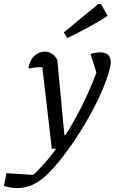

<svg xmlns="http://www.w3.org/2000/svg" viewBox="-105 -758 584 978"><path d="M-85 189 -72 124 64 133Q111 90 158 30Q205 -30 249 -103Q293 -176 330.5 -256Q368 -336 397 -418L399 -348L356 -483Q379 -491 404 -491Q431 -491 445 -479Q459 -467 459 -441Q459 -418 444 -373Q425 -314 393 -248Q361 -182 321.5 -116.5Q282 -51 240.5 6Q199 63 159.5 106Q120 149 87 169Q38 200 -17 200Q-50 200 -85 189ZM159 0 105 -463 130 -417Q91 -416 73 -414Q55 -412 40 -409Q43 -435 55 -454.5Q67 -474 85.5 -484.5Q104 -495 124 -495Q143 -495 160 -484Q177 -473 187 -452L223 -70H262L216 -2ZM238 -564 220 -593 396 -738H409L443 -677Q393 -645 342.5 -617.5Q292 -590 238 -564Z"/></svg>

Font: Piazzolla Thin Medium
Style: Italic
Weight: 500
Italic angle: -11.3°
Version: Version 2.005